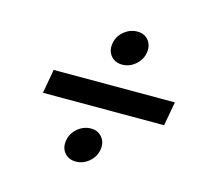

<svg xmlns="http://www.w3.org/2000/svg" viewBox="-87 -754 854 781"><g transform="rotate(15 339.5 -363.0)"><path d="M92.8 -311 110.8 -412.1H621.1L603 -311ZM378.9 -147.9Q374 -117.2 349.1 -96.2Q324.2 -75.2 293.9 -75.2Q263.2 -75.2 245.8 -96.2Q228.5 -117.2 233.9 -147.9Q238.8 -178.7 263.9 -200Q289.1 -221.2 319.8 -221.2Q349.6 -221.2 366.9 -200Q384.3 -178.7 378.9 -147.9ZM374 -504.9Q343.3 -504.9 325.9 -526.1Q308.6 -547.4 314 -578.1Q318.8 -608.9 344 -629.9Q369.1 -650.9 399.9 -650.9Q430.2 -650.9 447 -629.9Q463.9 -608.9 459 -578.1Q454.1 -547.4 429.2 -526.1Q404.3 -504.9 374 -504.9Z"/></g></svg>

Font: Poppins Medium
Style: Italic
Weight: 500
Italic angle: -10°
Designer: Ninad Kale (Devanagari), Jonny Pinhorn (Latin)
Foundry: Indian Type Foundry
Version: Version 3.200;PS 1.000;hotconv 16.6.54;makeotf.lib2.5.65590